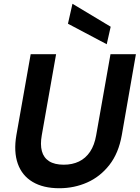

<svg xmlns="http://www.w3.org/2000/svg" viewBox="-20 -988 742 1020"><path d="M295 12Q210 12 153.5 -21.5Q97 -55 74.5 -118.5Q52 -182 67 -270L143 -700H278L202 -270Q193 -220 202.5 -185Q212 -150 241 -131.5Q270 -113 319 -113Q364 -113 399.5 -130Q435 -147 458.5 -182Q482 -217 491 -270L567 -700H702L627 -270Q610 -174 561 -111.5Q512 -49 443 -18.5Q374 12 295 12ZM547 -753 341 -862 365 -968 568 -846Z"/></svg>

Font: DM Sans 20pt
Style: Bold Italic
Weight: 700
Italic angle: -10°
Version: Version 4.004;gftools[0.9.30]